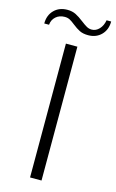

<svg xmlns="http://www.w3.org/2000/svg" viewBox="-143 -919 586 970"><g transform="rotate(15 150.0 -433.5)"><path d="M120 -700H180V0H120ZM84 -867Q109 -867 128 -857.5Q147 -848 170 -830Q188 -816 200.5 -809Q213 -802 227 -802Q249 -802 266 -820Q283 -838 288 -867H312Q312 -824 285.5 -797Q259 -770 217 -770Q190 -770 172 -779Q154 -788 134 -804Q118 -817 106.5 -823Q95 -829 80 -829Q52 -829 33.5 -812.5Q15 -796 13 -770H-12Q-12 -813 14.5 -840Q41 -867 84 -867Z"/></g></svg>

Font: Fahkwang ExtraLight
Style: Regular
Weight: 275
Designer: Suppakit Chalermlarp | Katatrad Co.,Ltd.
Foundry: Cadson Demak Co.,Ltd.
Version: Version 1.000; ttfautohint (v1.6)